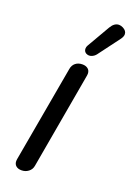

<svg xmlns="http://www.w3.org/2000/svg" viewBox="-187 -1072 786 1148"><g transform="rotate(20 206.0 -498.5)"><path d="M61 -32Q61 -39 62 -43L171 -657Q175 -682 192.5 -696Q210 -710 236 -710Q258 -710 271.5 -699Q285 -688 285 -668Q285 -661 284 -657L176 -43Q172 -19 153 -4.5Q134 10 109 10Q87 10 74 -1Q61 -12 61 -32ZM220 -805Q220 -816 226 -826L310 -971Q331 -1007 361 -1007Q374 -1007 387 -1000Q412 -987 412 -965Q412 -951 400 -934L296 -795Q288 -785 276.5 -779Q265 -773 254 -773Q245 -773 235 -778Q220 -787 220 -805Z"/></g></svg>

Font: Kodchasan SemiBold
Style: Italic
Weight: 600
Italic angle: -10°
Version: Version 1.000; ttfautohint (v1.6)